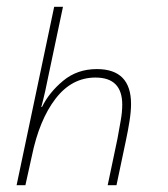

<svg xmlns="http://www.w3.org/2000/svg" viewBox="-20 -547 496 567"><path d="M29 0H55L74 -86Q96 -193 144 -255.5Q192 -318 262 -318Q341 -318 341 -238Q341 -216 336.5 -191Q332 -166 327 -138L298 0H324L352 -133Q358 -161 362.5 -189.5Q367 -218 367 -240Q367 -343 266 -343Q208 -343 166.5 -308.5Q125 -274 104 -231H102Q114 -276 124 -328L166 -527H140Z"/></svg>

Font: Noto Sans UI SemiCondensed Thin
Style: Italic
Weight: 250
Width: 4
Italic angle: -12°
Designer: Monotype Design Team
Foundry: Monotype Imaging Inc.
Version: Version 1.901